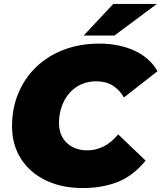

<svg xmlns="http://www.w3.org/2000/svg" viewBox="-20 -937 818 973"><path d="M400 16Q292 16 211 -23.5Q130 -63 85.5 -133.5Q41 -204 41 -297Q41 -389 73.5 -466Q106 -543 165 -599Q224 -655 305 -685.5Q386 -716 483 -716Q584 -716 662 -680Q740 -644 778 -576L608 -443Q586 -482 551 -503.5Q516 -525 468 -525Q426 -525 391.5 -509.5Q357 -494 332 -465.5Q307 -437 293 -398Q279 -359 279 -312Q279 -271 297 -240Q315 -209 347.5 -192Q380 -175 423 -175Q464 -175 503.5 -194Q543 -213 579 -256L718 -123Q654 -45 575.5 -14.5Q497 16 400 16ZM404 -757 554 -917H775L560 -757Z"/></svg>

Font: Montserrat Thin Black
Style: Italic
Weight: 900
Italic angle: -11.3°
Version: Version 9.000